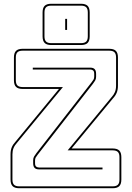

<svg xmlns="http://www.w3.org/2000/svg" viewBox="-20 -989 700 1019"><path d="M82 10Q58 10 47 -1Q36 -12 36 -36V-170Q36 -192 42.5 -207.5Q49 -223 63 -238L293 -517H100Q76 -517 65 -528Q54 -539 54 -563V-684Q54 -708 65 -719Q76 -730 100 -730H560Q584 -730 595 -719Q606 -708 606 -684V-535Q606 -513 599.5 -497Q593 -481 579 -466L360 -201H578Q602 -201 613 -190Q624 -179 624 -155V-36Q624 -12 613 -1Q602 10 578 10ZM578 0Q597 0 605.5 -8.5Q614 -17 614 -36V-155Q614 -174 605.5 -182.5Q597 -191 578 -191H339L571 -472Q584 -486 590 -500.5Q596 -515 596 -535V-684Q596 -703 587.5 -711.5Q579 -720 560 -720H100Q81 -720 72.5 -711.5Q64 -703 64 -684V-563Q64 -544 72.5 -535.5Q81 -527 100 -527H314L71 -232Q58 -218 52 -203.5Q46 -189 46 -170V-36Q46 -17 54.5 -8.5Q63 0 82 0ZM473 -544 180 -168Q173 -159 169.5 -153Q166 -147 166 -137V-123Q166 -109 172.5 -104.5Q179 -100 187 -100H524V-90H187Q171 -90 163.5 -98Q156 -106 156 -123V-139Q156 -150 161 -158.5Q166 -167 173 -176L466 -552Q473 -561 476.5 -567Q480 -573 480 -583V-597Q480 -611 473.5 -615.5Q467 -620 459 -620H154V-630H459Q475 -630 482.5 -622Q490 -614 490 -597V-581Q490 -570 485 -561.5Q480 -553 473 -544ZM456 -796Q456 -772 445 -761Q434 -750 410 -750H252Q228 -750 217 -761Q206 -772 206 -796V-923Q206 -947 217 -958Q228 -969 252 -969H410Q434 -969 445 -958Q456 -947 456 -923ZM410 -760Q429 -760 437.5 -768.5Q446 -777 446 -796V-923Q446 -942 437.5 -950.5Q429 -959 410 -959H252Q233 -959 224.5 -950.5Q216 -942 216 -923V-796Q216 -777 224.5 -768.5Q233 -760 252 -760ZM336 -830H326V-889H336Z"/></svg>

Font: Bungee Outline
Style: Regular
Weight: 400
Designer: David Jonathan Ross
Foundry: David Jonathan Ross
Version: Version 1.001;PS 1.0;hotconv 1.0.72;makeotf.lib2.5.5900